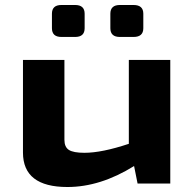

<svg xmlns="http://www.w3.org/2000/svg" viewBox="-20 -735 777 769"><path d="M281 -587H226Q188 -587 188 -622V-680Q188 -715 226 -715H281Q319 -715 319 -680V-622Q319 -587 281 -587ZM515 -587H460Q422 -587 422 -622V-680Q422 -715 460 -715H515Q554 -715 554 -680V-622Q554 -587 515 -587ZM662 -495V0H531L517 -70Q382 14 250 14Q72 14 72 -124V-495H238V-175Q238 -146 256 -134.5Q274 -123 318 -123Q388 -123 496 -159V-495Z"/></svg>

Font: Exo 2 Expanded
Style: Bold
Weight: 700
Width: 7
Designer: Natanael Gama
Version: Version 1.001;PS 001.001;hotconv 1.0.70;makeotf.lib2.5.58329